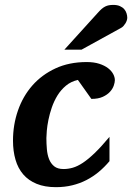

<svg xmlns="http://www.w3.org/2000/svg" viewBox="-20 -754 541 786"><path d="M450.2 -425.8Q450.2 -417 445.8 -403.8Q441.4 -390.6 430.4 -378.4Q419.4 -366.2 400.9 -357.7Q382.3 -349.1 354 -349.1L298.8 -426.8Q270.5 -420.4 250 -403.3Q229.5 -386.2 215.3 -363.3Q201.2 -340.3 192.1 -314Q183.1 -287.6 178.2 -263.2Q173.3 -238.8 171.6 -219Q169.9 -199.2 169.9 -189Q169.9 -166 171.9 -143.3Q173.8 -120.6 180.9 -102.5Q188 -84.5 201.9 -73.2Q215.8 -62 240.2 -62Q258.8 -62 277.8 -67.4Q296.9 -72.8 319.1 -87.4Q341.3 -102.1 367.9 -127.7Q394.5 -153.3 428.2 -193.8V-94.2Q407.7 -69.8 384.3 -50.3Q360.8 -30.8 333.7 -16.8Q306.6 -2.9 275.6 4.6Q244.6 12.2 209 12.2Q163.1 12.2 129.9 -1.5Q96.7 -15.1 75.2 -40Q53.7 -64.9 43.5 -100.1Q33.2 -135.3 33.2 -178.2Q33.2 -243.2 53.5 -301.5Q73.7 -359.9 112.5 -404.1Q151.4 -448.2 207.3 -474.1Q263.2 -500 335 -500Q364.7 -500 386.5 -492.9Q408.2 -485.8 422.4 -474.9Q436.5 -463.9 443.4 -450.9Q450.2 -438 450.2 -425.8ZM501 -681.2Q501 -676.3 499 -670.2Q497.1 -664.1 493.4 -658.2Q489.7 -652.3 485.1 -647.2Q480.5 -642.1 474.6 -639.2L314 -550.8H243.7L380.9 -702.1Q389.2 -711.4 396.2 -717.5Q403.3 -723.6 410.6 -727.3Q418 -731 425.8 -732.4Q433.6 -733.9 443.8 -733.9Q460 -733.9 470.9 -729Q481.9 -724.1 488.5 -716.6Q495.1 -709 498 -699.5Q501 -689.9 501 -681.2Z"/></svg>

Font: Charis SIL Phon
Style: Bold Italic
Weight: 700
Italic angle: -11°
Foundry: SIL International
Version: Version 5.000